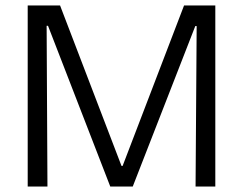

<svg xmlns="http://www.w3.org/2000/svg" viewBox="-20 -680 885 700"><path d="M81 0V-660H199L423 -75H427L651 -660H765V0H693L697 -585H692L464 0H382L155 -586H150L153 0Z"/></svg>

Font: Bricolage Grotesque 36pt Light
Style: Regular
Weight: 300
Designer: Mathieu Triay
Foundry: Atelier Triay
Version: Version 1.001;gftools[0.9.33.dev8+g029e19f]